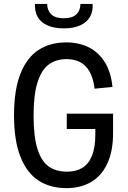

<svg xmlns="http://www.w3.org/2000/svg" viewBox="-20 -961 660 993"><path d="M564.8 -373.2V-273.8Q564.8 -175.7 533.4 -111.7Q502 -47.7 448 -17.8Q394 12 324.2 12Q239.5 12 179.1 -27.3Q118.7 -66.7 85.6 -150.5Q52.5 -234.3 52.5 -364.7Q52.5 -495 85.4 -578.8Q118.3 -662.7 178.6 -702.2Q238.8 -741.7 323.5 -741.7Q387.8 -741.7 438.7 -716.5Q489.5 -691.3 521.8 -639.8Q554.2 -588.3 561.7 -511.3L469.2 -502.3Q462.5 -557.7 442.8 -591.6Q423 -625.5 393.1 -640.4Q363.2 -655.3 323.7 -655.3Q269.5 -655.3 231.8 -627.2Q194.2 -599.2 173.9 -534.8Q153.7 -470.3 153.7 -363.3Q153.7 -253.8 173.9 -190.1Q194.2 -126.3 232.2 -99.8Q270.2 -73.2 327 -73.2Q373.2 -73.2 405.5 -92.7Q437.8 -112.2 455.4 -155Q473 -197.8 473 -266.8V-322.8L509.2 -293.7H325.3V-373.2ZM310 -866.5Q353.8 -866.5 374.9 -886.8Q396 -907.2 396 -940.7H459Q461.3 -901.8 445.2 -873.5Q429 -845.2 394.8 -829.8Q360.5 -814.3 310 -814.3Q259.5 -814.3 225.2 -829.8Q191 -845.2 174.8 -873.5Q158.7 -901.8 161 -940.7H224Q224 -907.2 245.1 -886.8Q266.2 -866.5 310 -866.5Z"/></svg>

Font: Monaspace Neon Var
Style: Regular
Weight: 400
Designer: Riley Cran and the Lettermatic Team
Version: Version 1.000 (Monaspace Neon Var)